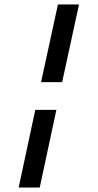

<svg xmlns="http://www.w3.org/2000/svg" viewBox="-20 -720 440 865"><path d="M165 -350 241 -700H336L260 -350ZM234 -225 159 125H64L139 -225Z"/></svg>

Font: Epunda Slab Light
Style: Italic
Weight: 300
Italic angle: -12°
Designer: Simon Atzbach
Foundry: typofactur
Version: Version 1.102